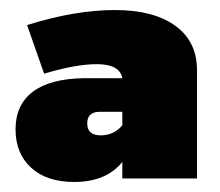

<svg xmlns="http://www.w3.org/2000/svg" viewBox="-20 -814 439 383"><path d="M373 -671V-458H224V-491Q192 -451 128 -451Q73 -451 42 -479.5Q11 -508 11 -556Q11 -605 45.5 -631Q80 -657 147 -658H224Q219 -686 173 -686Q131 -686 68 -667L34 -764Q130 -794 209 -794Q287 -794 330.5 -762Q374 -730 373 -671ZM224 -564V-591H179Q154 -591 154 -568Q154 -544 181 -544Q207 -544 224 -564Z"/></svg>

Font: Argentum Sans Black
Style: Regular
Weight: 900
Designer: Julieta Ulanovsky (Modified by Cristiano Sobral)
Foundry: Julieta Ulanovsky
Version: Version 1.000; ttfautohint (v1.5.65-e2d9)